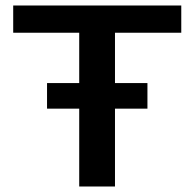

<svg xmlns="http://www.w3.org/2000/svg" viewBox="-20 -678 707 698"><path d="M398 -559V-376H516V-283H398V0H268V-283H151V-376H268V-559H28V-658H639V-559Z"/></svg>

Font: Ysabeau SC
Style: Bold
Weight: 700
Designer: Christian Thalmann (Catharsis Fonts)
Version: Version 0.003